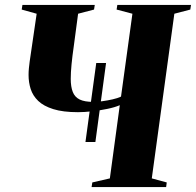

<svg xmlns="http://www.w3.org/2000/svg" viewBox="-20 -763 799 783"><path d="M328.5 -184 372.5 -506H412.5L369 -184ZM353.5 0 356.5 -19 428 -35.5 468.5 -334Q447.5 -325 417 -318.8Q386.5 -312.5 355 -309Q323.5 -305.5 298 -305.5Q237 -305.5 197.2 -318Q157.5 -330.5 135.8 -351.5Q114 -372.5 105.2 -399.8Q96.5 -427 96.5 -457Q96.5 -470.5 97.8 -484.5Q99 -498.5 101 -512L129.5 -707L68.5 -724L71.5 -743H366.5L363.5 -724L298.5 -707L281 -575.5Q275 -534 271.8 -500.8Q268.5 -467.5 268.5 -441.5Q268.5 -409 276.8 -388Q285 -367 305 -357.2Q325 -347.5 360.5 -347.5Q375.5 -347.5 396.8 -350.2Q418 -353 439 -357.8Q460 -362.5 473.5 -369L520 -707L455.5 -724L458.5 -743H759L756 -724L691 -707L599 -35.5L660 -19L657.5 0Z"/></svg>

Font: Merriweather 144pt ExtraBold
Style: Italic
Weight: 800
Italic angle: -7.8°
Version: Version 2.101